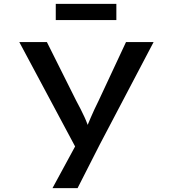

<svg xmlns="http://www.w3.org/2000/svg" viewBox="-20 -745 896 995"><path d="M252 230 392 -28 389 51 80 -527H223L375 -223Q399 -179 417.5 -139Q436 -99 444 -65L420 -64Q433 -95 450.5 -136Q468 -177 491 -223L633 -527H776L497 4L382 230ZM269 -641V-725H583V-641Z"/></svg>

Font: Lexend Peta Medium
Style: Regular
Weight: 500
Designer: Bonnie Shaver-Troup, Thomas Jockin
Foundry: Lexend
Version: Version 1.007